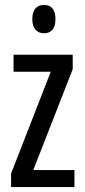

<svg xmlns="http://www.w3.org/2000/svg" viewBox="-20 -759 343 779"><path d="M159 -739C128 -739 111 -719 111 -681C111 -645 129 -624 159 -624C189 -624 205 -645 205 -681C205 -718 190 -739 159 -739ZM282 0V-69H115L275 -478V-537H35V-468H186L25 -55V0Z"/></svg>

Font: Noto Sans Gujarati ExtraCondensed
Style: Regular
Weight: 400
Width: 2
Designer: Jelle Bosma - Monotype Design Team, Universal Thirst
Foundry: Monotype Imaging Inc.
Version: Version 2.106